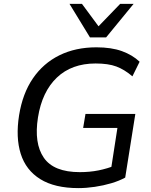

<svg xmlns="http://www.w3.org/2000/svg" viewBox="-20 -957 773 986"><path d="M383 9Q261 9 187 -37Q113 -83 86.5 -167Q60 -251 78 -365Q96 -477 149 -554.5Q202 -632 285 -673Q368 -714 475 -714Q552 -714 606 -694.5Q660 -675 697 -640L660 -565Q619 -600 577.5 -615.5Q536 -631 471 -631Q348 -631 272 -558.5Q196 -486 175 -354Q154 -221 205 -147Q256 -73 390 -73Q441 -73 486 -82Q531 -91 576 -109L546 -61L583 -300H407L419 -372H675L623 -45Q592 -28 551.5 -16Q511 -4 467 2.5Q423 9 383 9ZM442 -765 337 -937H401L486 -822L597 -937H666L525 -765Z"/></svg>

Font: Mulish ExtraLight Medium
Style: Italic
Weight: 500
Italic angle: -9°
Version: Version 3.603